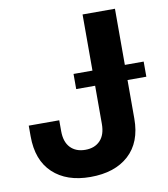

<svg xmlns="http://www.w3.org/2000/svg" viewBox="-83 -798 769 878"><g transform="rotate(-10 302.0 -359.0)"><path d="M266.6 10.7Q156.2 10.7 92.5 -49.1Q28.8 -108.9 28.8 -220.2V-269.5H170.4V-219.2Q170.4 -168.9 195.8 -142.3Q221.2 -115.7 265.1 -115.7Q308.6 -115.7 334 -142.3Q359.4 -168.9 359.4 -219.2V-727.5H509.8V-217.3Q509.8 -107.4 444.8 -48.3Q379.9 10.7 266.6 10.7ZM271.5 -396.5V-466.8H597.2V-396.5Z"/></g></svg>

Font: Inter Display
Style: Bold
Weight: 700
Designer: Rasmus Andersson
Foundry: rsms
Version: Version 4.001;git-9221beed3